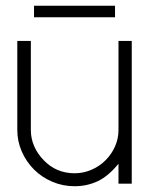

<svg xmlns="http://www.w3.org/2000/svg" viewBox="-20 -642 527 666"><path d="M391 -5V-74Q355 -30 318 -13Q281 4 239 4Q198 4 161.5 -11.5Q125 -27 98 -54Q71 -81 55.5 -116.5Q40 -152 40 -191V-500H87V-191Q87 -161 99 -134Q111 -107 132 -86Q175 -41 239 -41Q269 -41 297 -53Q325 -65 346 -86Q367 -107 379 -134Q391 -161 391 -191V-500H437V-5ZM98 -582V-622H379V-582Z"/></svg>

Font: Sulphur Point Light
Style: Regular
Weight: 300
Designer: Noponies / Dale Sattler
Foundry: Noponies
Version: Version 1.000; ttfautohint (v1.8)